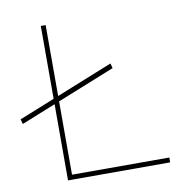

<svg xmlns="http://www.w3.org/2000/svg" viewBox="-82 -778 853 857"><g transform="rotate(-10 345.0 -350.0)"><path d="M3 -283 -3 -305 435 -481 441 -459ZM158 0V-700H180V-22H621V0Z"/></g></svg>

Font: Lexend Mega Thin
Style: Regular
Weight: 250
Version: Version 1.007